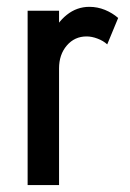

<svg xmlns="http://www.w3.org/2000/svg" viewBox="-20 -536 377 556"><path d="M60 0V-505H151V0ZM110.2 -337.8Q110.2 -388.8 127.2 -429.2Q144.2 -469.8 173.4 -493Q202.5 -516.2 238.8 -516.2L230.8 -430.5Q196 -430.5 173.5 -404.2Q151 -378 151 -337.8ZM290.5 -407.5Q279 -418 262.4 -424.2Q245.8 -430.5 230.8 -430.5L238.8 -516.2Q262.2 -516.2 283.9 -507.4Q305.5 -498.5 322.2 -484Z"/></svg>

Font: Akshar Light
Style: Regular
Weight: 300
Designer: Tall Chai
Foundry: Tall Chai
Version: Version 1.100